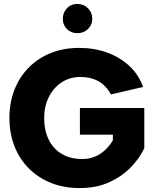

<svg xmlns="http://www.w3.org/2000/svg" viewBox="-20 -951 788 978"><path d="M374 -782Q342 -782 321 -803Q300 -824 300 -855Q300 -887 321 -909Q342 -931 374 -931Q406 -931 428 -909Q450 -887 450 -855Q450 -824 428 -803Q406 -782 374 -782ZM545 -470Q520 -516 481 -537.5Q442 -559 390 -559Q336 -559 294 -531.5Q252 -504 228.5 -456.5Q205 -409 205 -350Q205 -287 228 -240Q251 -193 294.5 -167Q338 -141 399 -141Q434 -141 463 -153Q492 -165 515 -186.5Q538 -208 555 -236V-265H387V-401H715V-196Q691 -145 646 -98.5Q601 -52 536 -22.5Q471 7 386 7Q306 7 240.5 -19Q175 -45 127 -93Q79 -141 53.5 -206.5Q28 -272 28 -350Q28 -428 53.5 -493.5Q79 -559 126.5 -607Q174 -655 239 -681Q304 -707 384 -707Q461 -707 526.5 -683Q592 -659 639.5 -614.5Q687 -570 709 -508Z"/></svg>

Font: Albert Sans Black
Style: Regular
Weight: 900
Designer: Andreas Rasmussen
Foundry: a.Foundry
Version: Version 1.025